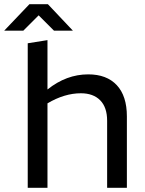

<svg xmlns="http://www.w3.org/2000/svg" viewBox="-62 -894 690 914"><path d="M323 -450Q245 -450 164 -402V0H70V-688L164 -703V-468Q254 -540 358 -540Q446 -540 494 -488.5Q542 -437 542 -340V0H448V-319Q448 -383 415 -416.5Q382 -450 323 -450ZM78 -874H166L285 -748H195L122 -821L49 -748H-42Z"/></svg>

Font: Roundo Medium
Style: Regular
Weight: 500
Designer: Namrata Goyal (Gurmukhi), Shiva Nallaperumal (Latin)
Foundry: Indian Type Foundry
Version: Version 1.000;PS 1.0;hotconv 1.0.88;makeotf.lib2.5.647800